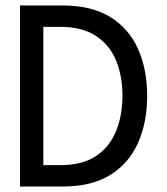

<svg xmlns="http://www.w3.org/2000/svg" viewBox="-20 -680 610 700"><path d="M53 -660H208.5Q314 -660 382.2 -617.8Q450.5 -575.5 483.5 -501Q516.5 -426.5 516.5 -330.5Q516.5 -234 483.5 -159.5Q450.5 -85 382.5 -42.5Q314.5 0 208.5 0H53ZM138 -582V-78H201.5Q279.5 -78 329 -110.5Q378.5 -143 402.2 -199.8Q426 -256.5 426.5 -329.5Q426.5 -403 403 -459.8Q379.5 -516.5 329.5 -549.2Q279.5 -582 201.5 -582Z"/></svg>

Font: League Spartan Thin
Style: Regular
Weight: 400
Version: Version 2.002